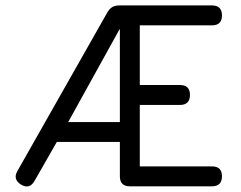

<svg xmlns="http://www.w3.org/2000/svg" viewBox="-20 -687 889 708"><path d="M458.5 0Q422 0 422 -37V-163.5H189.5L108 -21Q89.5 12.5 58 -6Q26.5 -25.5 44 -56L376 -641.5Q383.5 -654.5 394 -660.8Q404.5 -667 420 -667H761.5Q798.5 -667 798.5 -630Q798.5 -593.5 761.5 -593.5H495.5V-373.5H643.5Q680.5 -373.5 680.5 -337Q680.5 -300 643.5 -300H495.5V-73.5H761.5Q798.5 -73.5 798.5 -37Q798.5 0 761.5 0ZM231.5 -237H422V-578.5H420.5Z"/></svg>

Font: Jura Light SemiBold
Style: Regular
Weight: 600
Version: Version 5.106